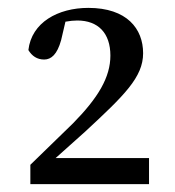

<svg xmlns="http://www.w3.org/2000/svg" viewBox="-20 -934 444 487"><path d="M121 -533 197 -601C295 -692 343 -738 343 -799C343 -861 302 -914 204 -914C127 -914 60 -877 52 -807C61 -792 74 -783 92 -783C110 -783 125 -796 135 -832L146 -879C157 -881 167 -882 176 -882C229 -882 260 -850 260 -793C260 -738 229 -686 165 -621L57 -516V-467H358V-533Z"/></svg>

Font: Source Han Serif CN SemiBold
Style: Regular
Weight: 600
Designer: Ryoko NISHIZUKA 西塚涼子 (kana & ideographs); Frank Grießhammer (Latin, Greek & Cyrillic); Wenlong ZHANG 张文龙 (bopomofo); San
Foundry: Adobe Systems Incorporated
Version: Version 1.000;PS 1;hotconv 16.6.53;makeotf.lib2.5.65590